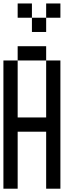

<svg xmlns="http://www.w3.org/2000/svg" viewBox="-20 -1187 457 1123"><path d="M0 -83.3V-833.3H83.3V-500H250V-833.3H333.3V-83.3H250V-416.7H83.3V-83.3ZM83.3 -916.7H250V-833.3H83.3ZM83.3 -1083.3V-1166.7H166.7V-1083.3ZM250 -1000H166.7V-1083.3H250ZM250 -1083.3V-1166.7H333.3V-1083.3Z"/></svg>

Font: Galmuri11 Condensed
Style: Regular
Weight: 400
Width: 3
Designer: Lee Minseo (quiple)
Version: Version 2.399;hotconv 1.1.1;makeotfexe 2.6.0 DEVELOPMENT